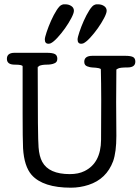

<svg xmlns="http://www.w3.org/2000/svg" viewBox="-20 -861 648 891"><path d="M188 -658ZM323 -811Q323 -800 311 -777Q299 -754 282 -730Q265 -706 246.5 -686Q228 -666 215 -660Q209 -658 205 -658Q188 -658 188 -678Q188 -687 196.5 -712.5Q205 -738 217 -765Q229 -792 243 -814Q257 -836 268 -839Q273 -841 276 -841Q279 -841 283 -841Q299 -841 311 -833Q323 -825 323 -811ZM475 -811Q475 -800 463 -777Q451 -754 434 -730Q417 -706 398.5 -686Q380 -666 367 -660Q361 -658 357 -658Q340 -658 340 -678Q340 -687 348.5 -712.5Q357 -738 369 -765Q381 -792 395 -814Q409 -836 420 -839Q425 -841 428 -841Q431 -841 435 -841Q451 -841 463 -833Q475 -825 475 -811ZM608 -575Q608 -548 572 -548Q537 -548 528 -543Q520 -539 520 -538Q519 -471 519 -387Q519 -304 520 -230Q520 -156 505 -113Q474 -30 391 -3Q351 10 309 10Q180 10 127 -49Q92 -89 87 -173Q85 -216 85 -331Q85 -550 85 -553Q85 -561 48 -561Q12 -561 12 -588Q12 -616 48 -616H196Q224 -616 235 -610Q246 -604 246 -588Q246 -572 232 -567Q219 -561 196 -561Q173 -561 159 -554Q157 -545 155 -552Q155 -219 159 -177Q162 -136 176 -110Q207 -53 304 -53Q344 -53 372 -67Q448 -104 449 -212Q451 -420 448 -539Q448 -546 407 -548Q399 -548 385 -553Q371 -558 371 -574Q371 -602 409 -602H561Q587 -602 598 -596Q608 -590 608 -575Z"/></svg>

Font: Scratch Savers
Style: Book
Weight: 400
Designer: Pablo Impallari, Rodrigo Fuenzalida, Brenda Gallo
Foundry: Pablo Impallari, Rodrigo Fuenzalida, Brenda Gallo
Version: Version 4.0b1